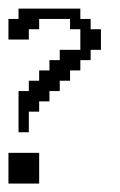

<svg xmlns="http://www.w3.org/2000/svg" viewBox="-20 -435 284 455"><path d="M0 0V-72.8H72.8V0ZM23.9 -121.6V-219.2H48.3V-243.7H72.8V-268.1H97.2V-292.5H121.6V-316.9H170.4V-365.7H146V-390.1H72.8V-365.7H48.3V-341.3H0V-390.1H23.9V-414.6H170.4V-390.1H194.8V-365.7H219.2V-316.9H194.8V-292.5H170.4V-268.1H146V-243.7H121.6V-219.2H97.2V-194.8H72.8V-170.4H48.3V-121.6Z"/></svg>

Font: FS Mondwest Regular
Style: Regular
Weight: 400
Designer: NZWStudios2024
Foundry: https://fontstruct.com
Version: Version 1.0